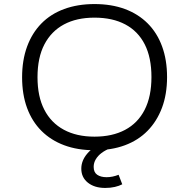

<svg xmlns="http://www.w3.org/2000/svg" viewBox="-20 -733 933 947"><path d="M446 8Q363 8 297 -16.5Q231 -41 184.5 -87.5Q138 -134 113.5 -200.5Q89 -267 89 -352Q89 -436 113.5 -503Q138 -570 184 -617Q230 -664 296.5 -688.5Q363 -713 446 -713Q530 -713 596 -688.5Q662 -664 708.5 -617.5Q755 -571 779.5 -504Q804 -437 804 -353Q804 -268 779 -201.5Q754 -135 708 -88Q662 -41 596 -16.5Q530 8 446 8ZM446 -59Q534 -59 597 -92.5Q660 -126 693.5 -191.5Q727 -257 727 -353Q727 -449 694 -514Q661 -579 598 -612.5Q535 -646 446 -646Q358 -646 295.5 -612.5Q233 -579 199 -514Q165 -449 165 -352Q165 -257 198.5 -192Q232 -127 295 -93Q358 -59 446 -59ZM499 194Q446 194 413.5 168Q381 142 381 99Q381 59 410.5 24.5Q440 -10 493 -32L520 0Q499 8 481 21.5Q463 35 452.5 52.5Q442 70 442 90Q442 117 459.5 129Q477 141 506 141Q520 141 535 138Q550 135 565 129L583 176Q568 184 546.5 189Q525 194 499 194Z"/></svg>

Font: Nunito Sans 7pt SemiExpanded Light
Style: Regular
Weight: 300
Width: 6
Designer: Vernon Adams
Foundry: Vernon Adams
Version: Version 3.101;gftools[0.9.27]